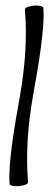

<svg xmlns="http://www.w3.org/2000/svg" viewBox="-65 -846 308 1052"><g transform="rotate(5 89.0 -319.5)"><path d="M30 -791C57 -637 58 -479 45 -323C30 -159 11 61 30 169C31 178 55 181 83 176C110 171 132 160 130 151C103 -3 102 -161 115 -317C130 -481 149 -701 130 -809C129 -817 105 -821 77 -816C50 -811 28 -800 30 -791Z"/></g></svg>

Font: Nupuram Medium Oblique
Style: Regular
Weight: 500
Designer: Santhosh Thottingal (santhosh.thottingal@gmail.com)
Foundry: SMC
Version: Version 1.000